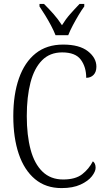

<svg xmlns="http://www.w3.org/2000/svg" viewBox="-20 -952 541 982"><path d="M295 10Q214 10 159 -36Q104 -82 76 -164.5Q48 -247 48 -358Q48 -469 77 -551.5Q106 -634 162.5 -679Q219 -724 303 -724Q386 -724 429.5 -690Q473 -656 473 -611Q473 -584 458.5 -569Q444 -554 421 -554Q421 -609 393.5 -646.5Q366 -684 298 -684Q235 -684 195 -643.5Q155 -603 136 -530Q117 -457 117 -358Q117 -260 136.5 -187Q156 -114 197.5 -74Q239 -34 303 -34Q366 -34 400.5 -61Q435 -88 455 -127Q469 -117 469 -94Q469 -75 450 -50.5Q431 -26 392 -8Q353 10 295 10ZM264 -772Q255 -795 241 -821.5Q227 -848 211 -874Q195 -900 182 -919V-932H205Q232 -905 254.5 -879.5Q277 -854 297 -823Q316 -854 338.5 -879.5Q361 -905 387 -932H411V-919Q397 -900 381.5 -874Q366 -848 352 -821.5Q338 -795 329 -772Z"/></svg>

Font: Noto Serif Bengali Condensed Light
Style: Regular
Weight: 300
Width: 3
Designer: Juan Bruce, Universal Thirst, Indian Type Foundry and the Monotype Design Team.
Foundry: Monotype Imaging Inc.
Version: Version 2.003; ttfautohint (v1.8.4.7-5d5b)